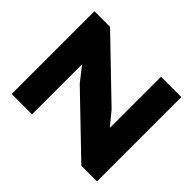

<svg xmlns="http://www.w3.org/2000/svg" viewBox="-181 -1042 1273 1273"><g transform="rotate(-45 455.5 -405.0)"><path d="M851.1 -190.9V0H60.1V-147L438 -540L537.1 -617.2V-619.1H69.8V-810.1H846.2V-664.1L465.8 -269L373 -192.9V-190.9Z"/></g></svg>

Font: Sinkin Sans 900 X Black
Style: Regular
Weight: 950
Designer: Keith Bates
Foundry: K-Type
Version: Sinkin Sans (version 1.0)  by Keith Bates   •   © 2014   www